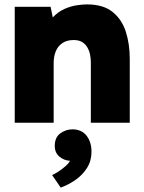

<svg xmlns="http://www.w3.org/2000/svg" viewBox="-20 -558 654 873"><path d="M47 0V-527H210L220 -479Q245 -505 273.5 -517.5Q302 -530 329 -534Q356 -538 375 -538Q449 -538 491.5 -504Q534 -470 552 -414Q570 -358 570 -291V0H393V-276Q393 -292 389.5 -309.5Q386 -327 377.5 -342Q369 -357 354 -366.5Q339 -376 315 -376Q284 -376 263.5 -362Q243 -348 233.5 -324.5Q224 -301 224 -272V0ZM256 295 217 238Q229 233 246.5 221.5Q264 210 279 196.5Q294 183 298 173Q272 172 250.5 154.5Q229 137 229 105Q229 67 254 48.5Q279 30 311 30Q352 31 374 59.5Q396 88 396 132Q396 173 376 205Q356 237 324 259.5Q292 282 256 295Z"/></svg>

Font: Onest Black
Style: Regular
Weight: 900
Designer: Dmitri Voloshin, Andrey Kudryavtsev
Foundry: Dmitri Voloshin, Andrey Kudryavtsev
Version: Version 1.000;gftools[0.9.33]